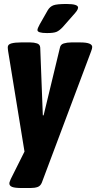

<svg xmlns="http://www.w3.org/2000/svg" viewBox="-20 -738 483 964"><path d="M89 206Q55 206 41 200.5Q27 195 27 183Q27 178 29.5 172.5Q32 167 34 161L103 23L21 -480Q20 -486 19.5 -491.5Q19 -497 19 -501Q19 -515 37 -520Q55 -525 85 -525H132Q151 -525 166 -520Q181 -515 182 -499L195 -159H199L281 -499Q284 -515 300.5 -520Q317 -525 338 -525H383Q443 -525 443 -502Q443 -494 437 -479L190 179Q183 196 168.5 201Q154 206 133 206ZM216 -572Q168 -572 168 -587Q168 -595 179 -615L220 -687Q231 -705 248.5 -711.5Q266 -718 314 -718Q372 -718 372 -700Q372 -693 365.5 -683.5Q359 -674 346 -660L295 -602Q278 -584 263.5 -578Q249 -572 216 -572Z"/></svg>

Font: Asap Condensed Condensed ExtraBold
Style: Italic
Weight: 800
Width: 3
Italic angle: -6°
Designer: Pablo Cosgaya
Foundry: Omnibus-Type
Version: Version 3.001; ttfautohint (v1.8.4.7-5d5b)